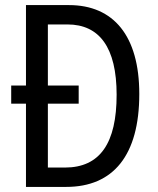

<svg xmlns="http://www.w3.org/2000/svg" viewBox="-20 -734 620 754"><path d="M251 -714H82V-398H24V-327H82V0H240C425 0 527 -124 527 -365C527 -593 426 -714 251 -714ZM245 -638C370 -638 438 -548 438 -362C438 -172 373 -76 235 -76H168V-327H289V-398H168V-638Z"/></svg>

Font: Noto Sans Georgian Condensed
Style: Regular
Weight: 400
Width: 3
Designer: Monotype Design Team, Akaki Razmadze
Foundry: Google LLC
Version: Version 2.005